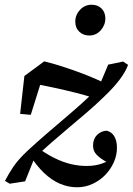

<svg xmlns="http://www.w3.org/2000/svg" viewBox="-20 -766 561 811"><path d="M306 25Q268 25 233 10Q198 -5 165.5 -36Q133 -67 103 -115L131 -148Q171 -118 208 -99.5Q245 -81 279 -73Q313 -65 345 -65Q366 -65 383 -68Q400 -71 414.5 -76.5Q429 -82 442 -89L438 -64L430 -82Q403 -97 388 -112.5Q373 -128 373 -151Q373 -179 390 -196Q407 -213 431 -214Q453 -208 463.5 -189Q474 -170 474 -142Q474 -110 460.5 -80Q447 -50 424 -26.5Q401 -3 370.5 11Q340 25 306 25ZM86 0 21 10 1 -2Q16 -31 36 -61Q56 -91 95 -128Q133 -163 171 -196Q209 -229 247.5 -261.5Q286 -294 323.5 -327.5Q361 -361 397 -398L437 -493L500 -506L521 -492Q511 -464 486 -430.5Q461 -397 419 -357Q382 -321 344.5 -289Q307 -257 270 -226Q233 -195 197 -163.5Q161 -132 125 -97ZM65 -285 83 -445 167 -507Q214 -495 259 -480Q304 -465 348.5 -447.5Q393 -430 436 -408L385 -350Q340 -364 296.5 -375Q253 -386 208.5 -395.5Q164 -405 113 -415L168 -466L110 -281ZM357 -616Q332 -616 315 -632Q298 -648 298 -675Q298 -703 318 -724.5Q338 -746 367 -746Q393 -746 409 -730Q425 -714 425 -688Q425 -660 405.5 -638Q386 -616 357 -616Z"/></svg>

Font: Source Serif 4 Medium
Style: Italic
Weight: 500
Italic angle: -12°
Designer: Frank Grießhammer
Foundry: Adobe Systems Incorporated
Version: Version 4.004;hotconv 1.0.116;makeotfexe 2.5.65601